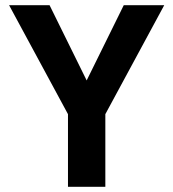

<svg xmlns="http://www.w3.org/2000/svg" viewBox="-20 -720 668 740"><path d="M242 -280 15 -700H171L314 -410L457 -700H613L386 -280V0H242Z"/></svg>

Font: Sarabun
Style: Bold
Weight: 700
Designer: Suppakit Chalermlarp | Katatrad Co.,Ltd.
Foundry: Cadson Demak Co.,Ltd.
Version: Version 1.000; ttfautohint (v1.6)